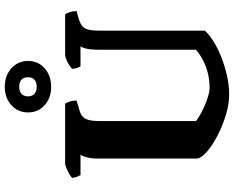

<svg xmlns="http://www.w3.org/2000/svg" viewBox="-110 -894 1003 824"><g transform="rotate(-90 392.0 -481.5)"><path d="M399 0Q358 0 311.5 -14Q265 -28 223.5 -49.5Q182 -71 154.5 -94.5Q127 -118 124 -137V-563Q124 -591 129.5 -611.5Q135 -632 141 -638H53Q50 -643 46 -652.5Q42 -662 41 -674Q47 -680 59.5 -687Q72 -694 84.5 -699Q97 -704 102 -704H360Q364 -698 368.5 -685Q373 -672 373 -655L330 -642Q315 -638 305 -629.5Q295 -621 290 -604Q285 -587 285 -556V-142Q297 -133 315.5 -122.5Q334 -112 354.5 -103.5Q375 -95 394 -89.5Q413 -84 426 -84Q462 -84 492.5 -92Q523 -100 548.5 -113.5Q574 -127 591 -143V-562Q591 -591 595.5 -611.5Q600 -632 606 -638H520Q516 -643 513 -652.5Q510 -662 509 -674Q515 -680 527 -687.5Q539 -695 551 -699.5Q563 -704 569 -704H743Q748 -697 752 -685.5Q756 -674 757 -655L722 -645Q703 -639 692.5 -630.5Q682 -622 677.5 -604.5Q673 -587 673 -552V-105Q658 -87 628 -68Q598 -49 560 -34Q522 -19 480.5 -9.5Q439 0 399 0ZM432 -764Q384 -764 353 -792Q322 -820 322 -863Q322 -906 353 -934.5Q384 -963 432 -963Q480 -963 511.5 -934.5Q543 -906 543 -863Q543 -820 511.5 -792Q480 -764 432 -764ZM432 -826Q452 -826 462.5 -835.5Q473 -845 473 -863Q473 -882 462.5 -891.5Q452 -901 432 -901Q413 -901 402 -891.5Q391 -882 391 -863Q391 -845 402 -835.5Q413 -826 432 -826Z"/></g></svg>

Font: Texturina 12pt ExtraBold
Style: Regular
Weight: 800
Designer: Guillermo Torres Carreño
Foundry: Omnibus-Type
Version: Version 1.002